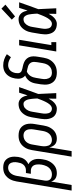

<svg xmlns="http://www.w3.org/2000/svg" viewBox="777 -1621 1023 2689"><g transform="rotate(-90 1288.5 -276.5)"><path d="M-36 215 92 -557Q96 -580 103.5 -603.5Q111 -627 123 -648.5Q135 -670 153 -689Q171 -708 192.5 -720.5Q214 -733 238 -738Q262 -743 286 -743Q312 -743 337.5 -737Q363 -731 382.5 -716.5Q402 -702 415 -681Q428 -660 433.5 -635.5Q439 -611 439 -584.5Q439 -558 435 -532Q431 -510 424 -488.5Q417 -467 404 -448Q391 -429 372.5 -414.5Q354 -400 333 -390Q358 -378 375 -356Q392 -334 400 -307Q408 -280 407.5 -251Q407 -222 402 -192Q399 -168 392 -144Q385 -120 373 -97Q361 -74 343.5 -53.5Q326 -33 304 -18.5Q282 -4 257.5 2Q233 8 208 8Q188 8 168.5 3.5Q149 -1 133 -11.5Q117 -22 106 -38Q95 -54 90 -72L42 215ZM189 -61Q207 -61 224.5 -65.5Q242 -70 258 -80.5Q274 -91 286 -105.5Q298 -120 306 -136.5Q314 -153 319 -170.5Q324 -188 327 -205Q330 -223 330.5 -240.5Q331 -258 329 -275Q327 -292 320.5 -307.5Q314 -323 302 -334Q290 -345 274 -350.5Q258 -356 241 -356H199L210 -425H252Q272 -425 292.5 -434.5Q313 -444 327 -461Q341 -478 348 -498.5Q355 -519 358 -540Q361 -555 362 -570.5Q363 -586 361 -601Q359 -616 353.5 -629.5Q348 -643 338.5 -653.5Q329 -664 314.5 -669Q300 -674 284 -674Q269 -674 254 -669.5Q239 -665 226 -655.5Q213 -646 202.5 -633Q192 -620 185.5 -605.5Q179 -591 175 -576Q171 -561 168 -546L104 -161Q101 -141 104 -121Q107 -101 119.5 -87Q132 -73 150.5 -67Q169 -61 189 -61Z M439 215 531 -342Q535 -366 543 -390Q551 -414 564.5 -436Q578 -458 596 -476Q614 -494 637.5 -506.5Q661 -519 685 -523.5Q709 -528 733 -528Q762 -528 789 -522Q816 -516 837.5 -501Q859 -486 874 -463.5Q889 -441 895 -415Q901 -389 901 -360.5Q901 -332 896 -304L875 -178Q871 -155 864.5 -132.5Q858 -110 846.5 -89Q835 -68 819 -49Q803 -30 782 -17Q761 -4 738 2Q715 8 692 8Q668 8 646 1.5Q624 -5 608 -20.5Q592 -36 582.5 -56.5Q573 -77 569 -99L517 215ZM673 -61Q697 -61 720.5 -71Q744 -81 760.5 -100Q777 -119 786 -142.5Q795 -166 799 -189L820 -315Q823 -332 823.5 -349Q824 -366 821.5 -382.5Q819 -399 812.5 -413.5Q806 -428 794 -439Q782 -450 766 -454.5Q750 -459 733 -459Q710 -459 686 -449Q662 -439 645.5 -420Q629 -401 620 -377.5Q611 -354 608 -331L588 -214Q585 -196 584 -178.5Q583 -161 585.5 -144Q588 -127 593.5 -111Q599 -95 611 -83.5Q623 -72 639 -66.5Q655 -61 673 -61Z M1112 8Q1084 8 1059 1Q1034 -6 1014.5 -22Q995 -38 984 -61Q973 -84 968 -109.5Q963 -135 964 -162Q965 -189 969 -216L990 -342Q994 -365 1001 -388Q1008 -411 1020 -432.5Q1032 -454 1049 -473Q1066 -492 1087 -504.5Q1108 -517 1131.5 -522.5Q1155 -528 1178 -528Q1204 -528 1225 -517Q1246 -506 1261 -488Q1276 -470 1284 -447.5Q1292 -425 1297 -402Q1307 -432 1316.5 -461.5Q1326 -491 1335 -520H1413Q1389 -453 1366 -386Q1343 -319 1317 -252Q1321 -189 1323 -126Q1325 -63 1329 0H1251Q1251 -27 1251.5 -53.5Q1252 -80 1252 -107Q1241 -86 1227 -66Q1213 -46 1195.5 -29.5Q1178 -13 1156 -2.5Q1134 8 1112 8ZM1112 -61Q1128 -61 1142.5 -69.5Q1157 -78 1168.5 -90.5Q1180 -103 1188.5 -117Q1197 -131 1204.5 -145.5Q1212 -160 1218.5 -174.5Q1225 -189 1231 -204Q1237 -219 1242.5 -234Q1248 -249 1254 -265Q1253 -284 1252 -303.5Q1251 -323 1248.5 -342Q1246 -361 1243 -379.5Q1240 -398 1232.5 -415Q1225 -432 1212 -445.5Q1199 -459 1179 -459Q1164 -459 1148.5 -454.5Q1133 -450 1121 -440Q1109 -430 1099 -416.5Q1089 -403 1083 -389Q1077 -375 1073 -360.5Q1069 -346 1067 -331L1046 -205Q1043 -189 1042 -173.5Q1041 -158 1042 -142.5Q1043 -127 1047 -112Q1051 -97 1059.5 -85.5Q1068 -74 1082 -67.5Q1096 -61 1112 -61Z M1616 8Q1587 8 1560 2Q1533 -4 1511 -19Q1489 -34 1474.5 -56.5Q1460 -79 1453.5 -105Q1447 -131 1447.5 -159.5Q1448 -188 1452 -216L1465 -294Q1469 -316 1477.5 -338Q1486 -360 1500.5 -379Q1515 -398 1534 -412.5Q1553 -427 1575 -436Q1560 -446 1550 -462Q1540 -478 1535 -496.5Q1530 -515 1530.5 -535Q1531 -555 1534 -575Q1537 -596 1544.5 -618Q1552 -640 1563.5 -659.5Q1575 -679 1592.5 -696Q1610 -713 1630.5 -723.5Q1651 -734 1673.5 -738.5Q1696 -743 1718 -743Q1762 -743 1801.5 -729Q1841 -715 1874 -692L1832 -635Q1808 -651 1780.5 -662.5Q1753 -674 1721 -674Q1701 -674 1680.5 -666.5Q1660 -659 1645 -643.5Q1630 -628 1621.5 -608Q1613 -588 1610 -568Q1607 -551 1608 -534Q1609 -517 1617.5 -504Q1626 -491 1641 -485Q1656 -479 1672 -475Q1688 -471 1704 -468Q1720 -465 1735 -460Q1750 -455 1765 -448.5Q1780 -442 1792 -432.5Q1804 -423 1814 -411Q1824 -399 1830.5 -385Q1837 -371 1840.5 -355Q1844 -339 1844 -322.5Q1844 -306 1842.5 -289.5Q1841 -273 1838 -256L1825 -178Q1821 -154 1813 -129.5Q1805 -105 1791 -83Q1777 -61 1757 -42.5Q1737 -24 1713.5 -12.5Q1690 -1 1665 3.5Q1640 8 1616 8ZM1616 -61Q1632 -61 1648.5 -64.5Q1665 -68 1680 -76.5Q1695 -85 1707.5 -98Q1720 -111 1728.5 -126Q1737 -141 1741.5 -157Q1746 -173 1749 -189L1762 -267Q1765 -287 1766 -307.5Q1767 -328 1760 -345.5Q1753 -363 1739 -375.5Q1725 -388 1707 -394Q1689 -400 1669.5 -404Q1650 -408 1631 -412Q1612 -405 1595.5 -391Q1579 -377 1568 -359Q1557 -341 1551 -321.5Q1545 -302 1542 -283L1529 -205Q1526 -188 1525 -171Q1524 -154 1527 -137.5Q1530 -121 1536.5 -106.5Q1543 -92 1554.5 -81Q1566 -70 1582.5 -65.5Q1599 -61 1616 -61Z M1912 0 1998 -520H2076L2001 -69H2043V0Z M2300 8Q2272 8 2247 1Q2222 -6 2202.5 -22Q2183 -38 2172 -61Q2161 -84 2156 -109.5Q2151 -135 2152 -162Q2153 -189 2157 -216L2178 -342Q2182 -365 2189 -388Q2196 -411 2208 -432.5Q2220 -454 2237 -473Q2254 -492 2275 -504.5Q2296 -517 2319.5 -522.5Q2343 -528 2366 -528Q2392 -528 2413 -517Q2434 -506 2449 -488Q2464 -470 2472 -447.5Q2480 -425 2485 -402Q2495 -432 2504.5 -461.5Q2514 -491 2523 -520H2601Q2577 -453 2554 -386Q2531 -319 2505 -252Q2509 -189 2511 -126Q2513 -63 2517 0H2439Q2439 -27 2439.5 -53.5Q2440 -80 2440 -107Q2429 -86 2415 -66Q2401 -46 2383.5 -29.5Q2366 -13 2344 -2.5Q2322 8 2300 8ZM2300 -61Q2316 -61 2330.5 -69.5Q2345 -78 2356.5 -90.5Q2368 -103 2376.5 -117Q2385 -131 2392.5 -145.5Q2400 -160 2406.5 -174.5Q2413 -189 2419 -204Q2425 -219 2430.5 -234Q2436 -249 2442 -265Q2441 -284 2440 -303.5Q2439 -323 2436.5 -342Q2434 -361 2431 -379.5Q2428 -398 2420.5 -415Q2413 -432 2400 -445.5Q2387 -459 2367 -459Q2352 -459 2336.5 -454.5Q2321 -450 2309 -440Q2297 -430 2287 -416.5Q2277 -403 2271 -389Q2265 -375 2261 -360.5Q2257 -346 2255 -331L2234 -205Q2231 -189 2230 -173.5Q2229 -158 2230 -142.5Q2231 -127 2235 -112Q2239 -97 2247.5 -85.5Q2256 -74 2270 -67.5Q2284 -61 2300 -61ZM2403 -577 2358 -623 2512 -768 2568 -712Z"/></g></svg>

Font: Iosevka QP
Style: Italic
Weight: 400
Italic angle: -9°
Designer: Belleve Invis
Foundry: Belleve Invis
Version: Version 20.0.0; ttfautohint (v1.8.4)